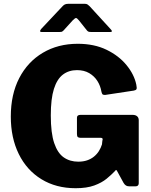

<svg xmlns="http://www.w3.org/2000/svg" viewBox="-20 -983 797 1013"><path d="M379 10Q276 10 198.5 -37.5Q121 -85 79 -170.5Q37 -256 37 -368Q37 -485 81.5 -571Q126 -657 206 -704.5Q286 -752 390 -752Q477 -752 542 -720.5Q607 -689 647.5 -639.5Q688 -590 699 -537Q703 -518 700 -512.5Q697 -507 686 -505L534 -482Q523 -482 520 -486.5Q517 -491 515 -500Q510 -530 494 -555.5Q478 -581 451 -597Q424 -613 386 -613Q343 -613 312 -589.5Q281 -566 264.5 -514Q248 -462 248 -374Q248 -281 266 -228Q284 -175 316.5 -152.5Q349 -130 393 -130Q419 -130 439.5 -137Q460 -144 475.5 -156.5Q491 -169 501.5 -185.5Q512 -202 518 -221L520 -240Q526 -256 511 -256H404Q395 -256 390.5 -260Q386 -264 386 -276V-362Q386 -377 405 -377H679Q695 -377 703.5 -369.5Q712 -362 712 -349V-16Q712 -9 708 -4.5Q704 0 696 0H661Q652 0 645 -4Q638 -8 632 -18L597 -82Q595 -86 592.5 -86Q590 -86 587 -81Q568 -61 542.5 -40Q517 -19 477.5 -4.5Q438 10 379 10ZM439 -822 396 -876Q386 -888 381 -888Q376 -888 364 -876L315 -822Q309 -816 304.5 -815Q300 -814 291 -814H200Q192 -814 191.5 -818.5Q191 -823 198 -831L308 -948Q315 -956 322 -959.5Q329 -963 342 -963H427Q437 -963 442.5 -959Q448 -955 453 -950L562 -831Q579 -814 561 -814H464Q456 -814 450 -815Q444 -816 439 -822Z"/></svg>

Font: Libre Franklin Thin ExtraBold
Style: Regular
Weight: 800
Version: Version 3.000